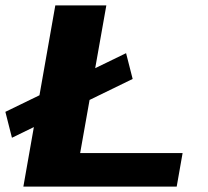

<svg xmlns="http://www.w3.org/2000/svg" viewBox="-35 -695 774 715"><path d="M9.5 -182 459 -401 434.5 -497 -15 -278.5ZM52 0H623L645 -125H263.5L361 -675H171Z"/></svg>

Font: Anybody Expanded
Style: Bold Italic
Weight: 700
Width: 7
Italic angle: -10°
Version: Version 1.113;gftools[0.9.25]